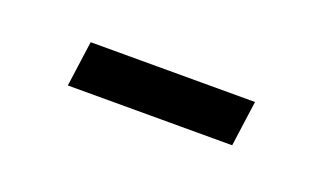

<svg xmlns="http://www.w3.org/2000/svg" viewBox="-25 -290 351 202"><g transform="rotate(20 150.0 -189.5)"><path d="M49 -164H233L240 -215H56Z"/></g></svg>

Font: Josefin Slab Medium
Style: Italic
Weight: 500
Italic angle: -12°
Version: Version 2.000